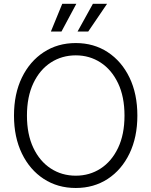

<svg xmlns="http://www.w3.org/2000/svg" viewBox="-20 -960 781 991"><path d="M371.1 10.3Q277.8 10.3 205.8 -36.6Q133.8 -83.5 93 -167.7Q52.2 -252 52.2 -363.3Q52.2 -475.6 93 -559.6Q133.8 -643.6 205.8 -690.7Q277.8 -737.8 371.1 -737.8Q464.4 -737.8 536.1 -690.7Q607.9 -643.6 648.4 -559.6Q689 -475.6 689 -363.3Q689 -252 648.4 -167.7Q607.9 -83.5 536.1 -36.6Q464.4 10.3 371.1 10.3ZM371.1 -53.2Q442.4 -53.2 499.3 -90.1Q556.2 -127 589.4 -196.5Q622.6 -266.1 622.6 -363.3Q622.6 -460.9 589.4 -530.5Q556.2 -600.1 499.3 -637.2Q442.4 -674.3 371.1 -674.3Q299.8 -674.3 242.7 -637.5Q185.5 -600.6 152.3 -530.8Q119.1 -460.9 119.1 -363.3Q119.1 -266.6 152.1 -197Q185.1 -127.4 242.2 -90.3Q299.3 -53.2 371.1 -53.2ZM297.4 -797.4H242.7L301.3 -940.4H374ZM435.5 -797.4H380.4L459.5 -940.4H532.7Z"/></svg>

Font: Inter 24pt Light
Style: Regular
Weight: 300
Designer: Rasmus Andersson
Foundry: rsms
Version: Version 4.001;git-66647c0bb